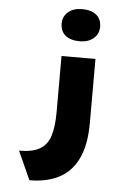

<svg xmlns="http://www.w3.org/2000/svg" viewBox="-66 -874 835 1144"><g transform="rotate(5 351.5 -302.5)"><path d="M154 219 77 49Q157 49 201 23.5Q245 -2 262.5 -57Q280 -112 280 -201V-535H483V-153Q483 -22 444 60Q405 142 331.5 180.5Q258 219 154 219ZM379 -632Q325 -632 294.5 -657Q264 -682 264 -728Q264 -770 295 -797Q326 -824 379 -824Q433 -824 463.5 -799Q494 -774 494 -728Q494 -686 463 -659Q432 -632 379 -632Z"/></g></svg>

Font: Lexend Zetta Black
Style: Regular
Weight: 900
Designer: Bonnie Shaver-Troup, Thomas Jockin
Foundry: Lexend
Version: Version 1.007